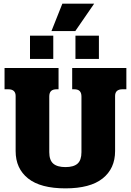

<svg xmlns="http://www.w3.org/2000/svg" viewBox="-20 -1021 720 1056"><path d="M323 -1001H498L394 -850H263ZM145 -825H273V-697H145ZM395 -825H524V-697H395ZM66 -190V-493Q66 -530 25 -530H5V-647H302V-530H292Q271 -530 261 -520.5Q251 -511 251 -490V-184Q251 -140 273 -121Q295 -102 340 -102Q385 -102 406.5 -121Q428 -140 428 -184V-490Q428 -510 418.5 -520Q409 -530 388 -530H377V-647H675V-530H654Q613 -530 613 -493V-190Q613 -94 544.5 -39.5Q476 15 340 15Q203 15 134.5 -39.5Q66 -94 66 -190Z"/></svg>

Font: Pridi
Style: Bold
Weight: 700
Designer: Katatrad Team
Foundry: CadsonDemak
Version: Version 1.001